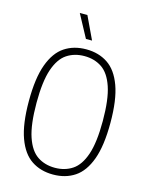

<svg xmlns="http://www.w3.org/2000/svg" viewBox="-138 -1028 865 1123"><g transform="rotate(15 294.5 -467.0)"><path d="M294.5 9Q219 9 163.8 -27.8Q108.5 -64.5 78 -147.8Q47.5 -231 47.5 -370Q47.5 -509 78 -592.2Q108.5 -675.5 163.8 -712.2Q219 -749 294.5 -749Q370 -749 425.2 -712.2Q480.5 -675.5 511 -592.2Q541.5 -509 541.5 -370Q541.5 -231 511 -147.8Q480.5 -64.5 425.2 -27.8Q370 9 294.5 9ZM294.5 -32Q355 -32 400.2 -62Q445.5 -92 470.5 -165.2Q495.5 -238.5 495.5 -368Q495.5 -499.5 470.5 -573.5Q445.5 -647.5 400.2 -677.8Q355 -708 294.5 -708Q234 -708 188.8 -678Q143.5 -648 118.5 -574.8Q93.5 -501.5 93.5 -372Q93.5 -240.5 118.5 -166.5Q143.5 -92.5 188.8 -62.2Q234 -32 294.5 -32ZM276 -807 202 -944.5H248L313 -807Z"/></g></svg>

Font: Encode Sans Cnd XLt
Style: Regular
Weight: 200
Width: 3
Designer: Multiple Designers
Foundry: Impallari Type
Version: Version 3.002; ttfautohint (v1.8.3) -l 8 -r 50 -G 200 -x 14 